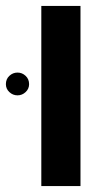

<svg xmlns="http://www.w3.org/2000/svg" viewBox="-54 -626 376 646"><path d="M85 -606H216.8V0H85ZM-34.2 -342.8Q-34.2 -359.9 -22.5 -370.8Q-10.7 -381.8 4.9 -381.8Q20.5 -381.8 32.2 -370.8Q43.9 -359.9 43.9 -342.8Q43.9 -327.1 32.2 -316.2Q20.5 -305.2 4.9 -305.2Q-10.7 -305.2 -22.5 -316.2Q-34.2 -327.1 -34.2 -342.8Z"/></svg>

Font: Liberation Sans
Style: Bold
Weight: 700
Designer: Steve Matteson
Foundry: Ascender Corporation
Version: Version 2.1.5